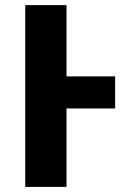

<svg xmlns="http://www.w3.org/2000/svg" viewBox="-20 -734 508 754"><path d="M432.1 -434.1H241.2V-713.9H79.1V0H241.2V-308.1H432.1Z"/></svg>

Font: Avrile Sans
Style: Bold
Weight: 700
Designer: Monotype Design Team, Google (font), Stefan Peev (BGR Cyrillic), Cristiano Sobral (main changes)
Foundry: The Avrile Sans Project Authors
Version: Version 3.110